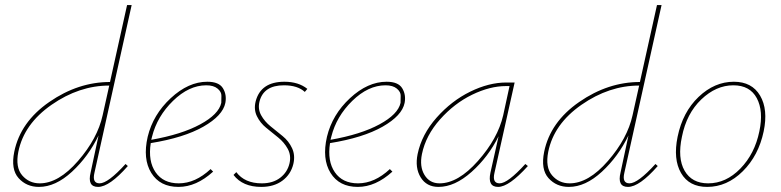

<svg xmlns="http://www.w3.org/2000/svg" viewBox="-20 -731 3068 754"><path d="M371 -11Q404 -11 473 -87L482 -79Q410 3 365 3Q322 3 336 -54L367 -199Q327 -116 262.5 -56.5Q198 3 133 3Q84 3 53 -31.5Q22 -66 36 -135Q60 -252 173.5 -330.5Q287 -409 412 -409L479 -711H497L351 -53Q341 -11 371 -11ZM136 -11Q210 -11 286.5 -99Q363 -187 383 -278L409 -395Q291 -395 182.5 -319.5Q74 -244 52 -135Q40 -74 67 -42.5Q94 -11 136 -11Z M794 -410Q840 -410 855.5 -384.5Q871 -359 865 -327Q855 -277 778.5 -233.5Q702 -190 572 -169Q561 -98 591 -54.5Q621 -11 682 -11Q747 -11 807 -67L817 -57Q751 3 681 3Q608 3 574 -52Q540 -107 560 -194Q581 -281 650.5 -345.5Q720 -410 794 -410ZM849 -327Q849 -339 849.5 -354.5Q850 -370 834.5 -383Q819 -396 790 -396Q722 -396 659.5 -335Q597 -274 577 -194L574 -182Q693 -203 766 -242.5Q839 -282 849 -327Z M1006 3Q933 3 897 -44L908 -55Q941 -11 1008 -11Q1052 -11 1080.5 -33Q1109 -55 1117 -90Q1124 -121 1110 -146.5Q1096 -172 1072.5 -191Q1049 -210 1025.5 -229Q1002 -248 989 -274.5Q976 -301 984 -333Q1004 -410 1097 -410Q1152 -410 1187 -382L1177 -370Q1149 -396 1095 -396Q1015 -396 999 -332Q992 -303 1005.5 -278.5Q1019 -254 1042.5 -235Q1066 -216 1090 -196.5Q1114 -177 1127 -149Q1140 -121 1132 -87Q1122 -46 1089 -21.5Q1056 3 1006 3Z M1498 -410Q1544 -410 1559.5 -384.5Q1575 -359 1569 -327Q1559 -277 1482.5 -233.5Q1406 -190 1276 -169Q1265 -98 1295 -54.5Q1325 -11 1386 -11Q1451 -11 1511 -67L1521 -57Q1455 3 1385 3Q1312 3 1278 -52Q1244 -107 1264 -194Q1285 -281 1354.5 -345.5Q1424 -410 1498 -410ZM1553 -327Q1553 -339 1553.5 -354.5Q1554 -370 1538.5 -383Q1523 -396 1494 -396Q1426 -396 1363.5 -335Q1301 -274 1281 -194L1278 -182Q1397 -203 1470 -242.5Q1543 -282 1553 -327Z M2043 -87 2053 -79Q1979 3 1936 3Q1894 3 1906 -53L1938 -196Q1898 -115 1832 -56Q1766 3 1702 3Q1655 3 1632 -34.5Q1609 -72 1620 -126Q1636 -203 1694.5 -269Q1753 -335 1826.5 -371Q1900 -407 1968 -407H2001L1922 -53Q1912 -11 1942 -11Q1974 -11 2043 -87ZM1706 -11Q1779 -11 1857 -99Q1935 -187 1956 -278L1981 -393H1967Q1904 -393 1834 -359Q1764 -325 1708 -262Q1652 -199 1637 -126Q1627 -77 1647 -44Q1667 -11 1706 -11Z M2452 -11Q2485 -11 2554 -87L2563 -79Q2491 3 2446 3Q2403 3 2417 -54L2448 -199Q2408 -116 2343.5 -56.5Q2279 3 2214 3Q2165 3 2134 -31.5Q2103 -66 2117 -135Q2141 -252 2254.5 -330.5Q2368 -409 2493 -409L2560 -711H2578L2432 -53Q2422 -11 2452 -11ZM2217 -11Q2291 -11 2367.5 -99Q2444 -187 2464 -278L2490 -395Q2372 -395 2263.5 -319.5Q2155 -244 2133 -135Q2121 -74 2148 -42.5Q2175 -11 2217 -11Z M2757 3Q2686 3 2654.5 -51.5Q2623 -106 2641 -194Q2661 -291 2723.5 -350.5Q2786 -410 2862 -410Q2933 -410 2965 -355.5Q2997 -301 2979 -215Q2959 -120 2897 -58.5Q2835 3 2757 3ZM2761 -11Q2831 -11 2887.5 -69Q2944 -127 2962 -215Q2979 -295 2952 -345.5Q2925 -396 2860 -396Q2792 -396 2734 -340.5Q2676 -285 2658 -194Q2640 -110 2668.5 -60.5Q2697 -11 2761 -11Z"/></svg>

Font: EauTest Thin
Style: Italic
Weight: 250
Italic angle: -12°
Designer: Christian Thalmann (Catharsis Fonts)
Version: Version 0.001;PS 000.001;hotconv 1.0.88;makeotf.lib2.5.64775